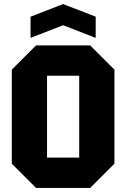

<svg xmlns="http://www.w3.org/2000/svg" viewBox="-20 -923 620 943"><path d="M38 -119V-581L157 -700H423L542 -581V-119L423 0H157ZM211 -551V-149H369V-551ZM130 -737V-841L290 -903L450 -841V-737L290 -799Z"/></svg>

Font: Tektur SemiCondensed
Style: Bold
Weight: 700
Width: 4
Designer: Adam Jagosz
Foundry: Adam Jagosz
Version: Version 1.005;gftools[0.9.30]